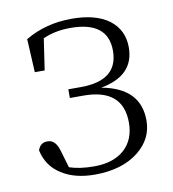

<svg xmlns="http://www.w3.org/2000/svg" viewBox="-66 -580 586 652"><g transform="rotate(-10 227.0 -253.5)"><path d="M63 -479Q134 -521 223 -521Q306 -521 352 -487Q398 -452 398 -392Q398 -294 282 -273Q414 -249 414 -137Q414 -74 362 -32Q305 14 210 14Q141 14 96 -15Q49 -44 37 -100Q46 -127 73 -125Q98 -124 109 -87L127 -26Q162 -14 213 -14Q278 -14 316 -47Q354 -81 354 -140Q354 -257 218 -257H171V-287H214Q343 -287 343 -390Q343 -491 214 -491Q160 -491 119 -472L103 -364H69Z"/></g></svg>

Font: Source Han Serif SC ExtraLight
Style: Regular
Weight: 250
Designer: Ryoko NISHIZUKA  (kana & ideographs); Frank Grießhammer (Latin, Greek & Cyrillic); Wenlong ZHANG  (bopomofo); Sandoll Co
Foundry: Adobe Systems Incorporated
Version: Version 1.001 October 20, 2017